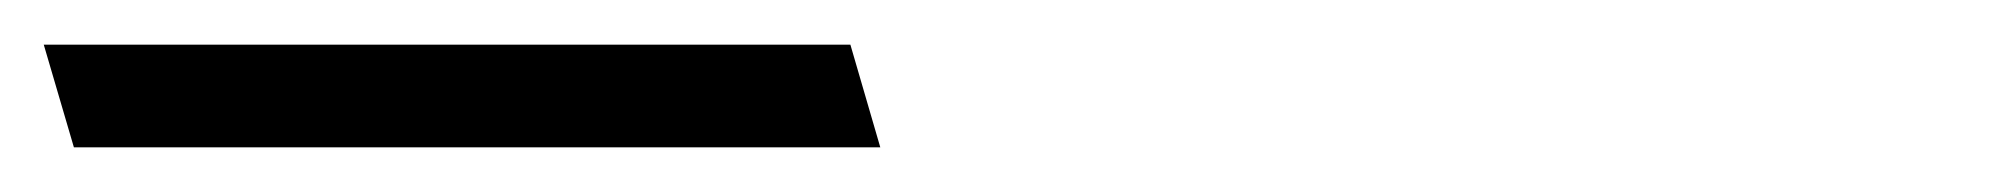

<svg xmlns="http://www.w3.org/2000/svg" viewBox="-380 -665 893 86"><path d="M-346.9 -599H14.3L0.9 -645H-360.4Z"/></svg>

Font: Din Kursivschrift
Style: BreitLeft
Weight: 400
Version: Version 1.089